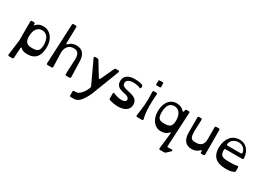

<svg xmlns="http://www.w3.org/2000/svg" viewBox="-5 -1982 4701 3412"><g transform="rotate(30 2345.5 -276.0)"><path d="M97 208H161C177 208 184 200 186 184L198 -18C200 -40 209 -43 224 -26C261 15 338 14 364 14C503 14 598 -67 598 -273C598 -445 497 -560 364 -560C301 -560 253 -541 217 -501C201 -484 194 -487 199 -509V-512C203 -529 194 -539 177 -539H139C123 -539 113 -530 114 -514L113 -123L74 182C71 199 81 208 97 208ZM382 -123C287 -123 225 -144 225 -277C225 -409 282 -488 377 -488C472 -488 531 -409 531 -277C531 -144 477 -123 382 -123Z M768 0H848C864 0 872 -9 872 -25L863 -309C863 -416 922 -492 1020 -492C1100 -492 1146 -452 1141 -327L1127 -25C1126 -9 1135 0 1151 0H1215C1231 0 1240 -9 1239 -25L1230 -330C1230 -481 1165 -560 1040 -560C979 -560 930 -540 891 -498C875 -481 864 -485 864 -507L872 -835C873 -851 864 -860 848 -860H807C791 -860 783 -852 782 -836L744 -25C743 -9 752 0 768 0Z M1409 287H1466C1547 287 1612 243 1704 49L1923 -519C1930 -536 1921 -547 1903 -547H1856C1842 -547 1834 -541 1828 -529L1703 -261C1694 -243 1680 -242 1669 -259L1504 -530C1497 -542 1488 -547 1475 -547H1431C1412 -547 1404 -535 1412 -518L1625 -62C1631 -50 1628 -38 1625 -29C1596 58 1516 164 1447 164H1409C1393 164 1385 173 1385 188V263C1385 279 1393 287 1409 287Z M2214 14C2355 14 2440 -47 2440 -149C2440 -239 2391 -282 2264 -309L2233 -316C2137 -337 2108 -359 2108 -407C2108 -461 2157 -494 2247 -494C2295 -494 2340 -485 2383 -468C2400 -460 2411 -467 2411 -486V-510C2411 -524 2405 -533 2391 -538C2346 -553 2294 -560 2236 -560C2102 -560 2026 -502 2026 -399C2026 -314 2073 -274 2184 -250L2234 -239C2324 -218 2334 -119 2216 -119C2162 -119 2107 -132 2051 -157C2034 -165 2022 -158 2022 -139V-41C2022 -27 2029 -18 2043 -14C2105 5 2161 14 2214 14Z M2625 -655H2695C2705 -655 2710 -660 2710 -670L2708 -744C2708 -754 2703 -759 2693 -759L2627 -758C2617 -758 2612 -753 2612 -743L2610 -670C2610 -660 2615 -655 2625 -655ZM2610 5H2703C2719 5 2731 -4 2726 -21C2689 -158 2693 -364 2708 -517C2710 -533 2700 -542 2684 -542H2642C2626 -542 2617 -533 2617 -520C2629 -316 2611 -186 2586 -20C2584 -3 2593 5 2610 5Z M3253 308 3337 307C3349 307 3357 304 3367 295L3437 230C3449 219 3453 196 3438 196L3349 198C3331 198 3335 180 3336 167L3372 -520C3373 -536 3365 -545 3348 -545H3309C3294 -545 3286 -538 3283 -523L3279 -503C3275 -482 3263 -480 3249 -497C3212 -539 3162 -560 3096 -560C2964 -560 2873 -445 2873 -273C2873 -101 2964 14 3096 14C3159 14 3208 -5 3245 -45C3260 -62 3270 -59 3267 -36L3230 282C3228 299 3237 308 3253 308ZM3083 -136C2988 -136 2942 -153 2942 -286C2942 -418 2990 -496 3085 -496C3180 -496 3239 -418 3239 -286C3239 -153 3178 -136 3083 -136Z M3730 14C3790 14 3838 -6 3877 -47C3893 -64 3904 -60 3903 -38V-25C3902 -9 3910 0 3926 0L3963 -1C3979 -2 3988 -10 3988 -26L3987 -524C3987 -540 3978 -549 3963 -548L3915 -547C3899 -546 3890 -539 3890 -523L3891 -296C3892 -161 3831 -123 3734 -123C3653 -123 3614 -133 3614 -288L3623 -522C3624 -539 3615 -547 3599 -547H3562C3546 -547 3538 -539 3538 -522V-216C3538 -65 3604 14 3730 14Z M4407 14C4492 14 4534 12 4591 -16C4604 -22 4610 -30 4609 -44L4608 -117C4608 -135 4596 -139 4580 -135C4539 -125 4469 -123 4410 -123C4280 -123 4234 -145 4233 -260C4233 -276 4241 -285 4257 -285H4594C4609 -285 4618 -294 4618 -310V-319C4606 -476 4506 -560 4396 -560C4231 -560 4141 -437 4134 -257C4134 -84 4220 8 4407 14ZM4257 -358C4240 -358 4232 -368 4234 -384C4242 -455 4309 -510 4396 -510C4475 -510 4534 -461 4547 -386C4550 -370 4543 -359 4526 -359Z"/></g></svg>

Font: OpenDyslexic3
Style: Regular
Weight: 400
Designer: Abelardo Gonzalez
Version: Version 3.001;PS 003.001;hotconv 1.0.88;makeotf.lib2.5.64775